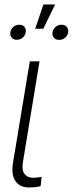

<svg xmlns="http://www.w3.org/2000/svg" viewBox="-20 -815 319 842"><path d="M110.8 -545.9H153.3L80.1 -101.6Q74.7 -67.9 87.9 -51.8Q101.1 -35.6 122.6 -35.6Q137.7 -35.6 148.7 -37.1Q159.7 -38.6 162.6 -39.6L158.2 1.5Q153.8 2.9 140.1 5.1Q126.5 7.3 105.5 6.8Q67.9 7.3 48.1 -20.5Q28.3 -48.3 37.1 -101.6ZM134.3 -689 170.4 -795.4H221.7L169.9 -689ZM210.4 -673.3Q212.9 -687 223.6 -696.8Q234.4 -706.5 249.5 -706.5Q265.6 -706.5 273.2 -696.8Q280.8 -687 278.8 -673.3Q276.4 -659.2 265.6 -649.7Q254.9 -640.1 239.3 -640.1Q224.1 -640.1 216.1 -649.7Q208 -659.2 210.4 -673.3ZM25.4 -673.8Q27.8 -687 38.6 -696.8Q49.3 -706.5 64.5 -706.5Q80.1 -706.5 87.6 -696.8Q95.2 -687 92.8 -673.8Q90.8 -660.2 80.1 -650.4Q69.3 -640.6 53.7 -640.6Q38.1 -640.6 30.8 -650.4Q23.4 -660.2 25.4 -673.8Z"/></svg>

Font: Inter Display Extra Light
Style: Italic
Weight: 200
Italic angle: -9.39999°
Designer: Rasmus Andersson
Foundry: rsms
Version: Version 4.000;git-4fc901f